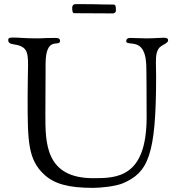

<svg xmlns="http://www.w3.org/2000/svg" viewBox="-20 -892 855 931"><path d="M330 -853C330 -830 336 -828 340 -828C376 -828 510 -827 528 -827C530 -827 542 -829 542 -841C542 -868 539 -870 527 -870C440 -870 486 -872 346 -872C339 -872 330 -868 330 -853ZM20 -697C20 -692 21 -681 42 -678C110 -668 116 -644 116 -575C116 -544 114 -500 114 -431V-414C114 -209 115 -118 195 -45C243 -1 310 19 432 19C466 19 539 12 575 -3C698 -55 737 -138 737 -520C737 -550 736 -570 736 -587C736 -624 738 -636 747 -653C758 -674 795 -680 795 -696C795 -701 795 -709 774 -709C755 -709 731 -706 689 -706C678 -706 624 -708 612 -708C596 -708 592 -700 592 -692C592 -676 630 -687 654 -670C689 -646 690 -590 690 -536C690 -494 691 -494 691 -324C691 -29 544 -28 432 -28C200 -28 200 -199 200 -336C200 -395 201 -465 201 -552V-580C201 -724 271 -660 271 -694C271 -707 259 -708 250 -708C175 -708 203 -706 156 -706C100 -706 71 -710 43 -710C20 -710 20 -704 20 -697Z"/></svg>

Font: OFL Sorts Mill Goudy
Style: Regular
Weight: 500
Version: Version 003.000